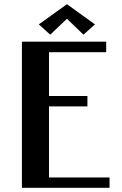

<svg xmlns="http://www.w3.org/2000/svg" viewBox="-20 -900 586 920"><path d="M85 0ZM435.1 -783.2 379.9 -733.9 300.8 -810.1 220.7 -733.9 166 -783.2 300.8 -879.9ZM504.9 0H85V-700.2H488.8V-649.9H214.8V-439.9H398.9V-390.1H214.8V-49.8H504.9Z"/></svg>

Font: Pfennig
Style: Bold
Weight: 700
Version: Version 20120410 ; ttfautohint (v0.8)